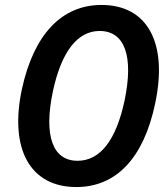

<svg xmlns="http://www.w3.org/2000/svg" viewBox="-20 -745 679 775"><path d="M288 10C450 10 560 -108 606 -326C659 -572 575 -725 390 -725C228 -725 117 -605 69 -388C16 -143 102 10 288 10ZM293 -96C193 -96 156 -196 193 -374C227 -535 292 -620 382 -620C484 -620 520 -518 483 -340C449 -180 385 -96 293 -96Z"/></svg>

Font: Noto Sans SemiCondensed SemiBold
Style: Italic
Weight: 600
Width: 4
Italic angle: -12°
Designer: Monotype Design Team
Foundry: Monotype Imaging Inc.
Version: Version 2.013